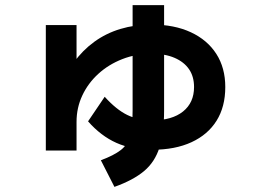

<svg xmlns="http://www.w3.org/2000/svg" viewBox="-20 -647 1040 750"><path d="M159 -59V-549H279V-293H213Q233 -354 267.5 -402Q302 -450 348 -483.5Q394 -517 450.5 -534Q507 -551 573 -551Q661 -551 725.5 -521Q790 -491 825 -436.5Q860 -382 860 -307Q860 -230 826 -175.5Q792 -121 728 -91.5Q664 -62 575 -62Q495 -62 434.5 -89Q374 -116 324 -173L389 -269Q434 -219 477 -198Q520 -177 575 -177Q652 -177 695 -211.5Q738 -246 738 -307Q738 -348 718.5 -376.5Q699 -405 662 -421Q625 -437 573 -437Q511 -437 457.5 -416Q404 -395 364 -358.5Q324 -322 301.5 -274Q279 -226 279 -171V-59ZM374 -21Q425 -40 452 -61Q479 -82 488.5 -118Q498 -154 498 -216V-627H621V-216Q621 -128 603 -71Q585 -14 542.5 21.5Q500 57 427 83Z"/></svg>

Font: M PLUS 1 Thin
Style: Bold
Weight: 700
Version: Version 1.001